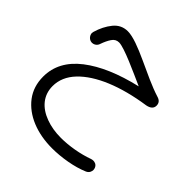

<svg xmlns="http://www.w3.org/2000/svg" viewBox="-192 -567 1024 1024"><g transform="rotate(45 320.0 -55.0)"><path d="M196.3 -419.4C164.1 -419.4 137.2 -406.7 116.2 -380.9C95.2 -355 79.1 -323.7 68.4 -286.6C67.4 -283.2 66.9 -280.3 66.9 -276.9C66.9 -264.6 76.2 -247.1 94.2 -241.7C97.7 -240.7 100.6 -240.2 104 -240.2C116.2 -240.2 134.3 -248.5 139.6 -267.6C147 -288.6 155.3 -306.6 165.5 -321.8C175.3 -336.9 188.5 -344.2 205.6 -344.2C245.1 -344.2 372.1 -284.7 444.8 -252.4C321.3 -223.6 224.1 -182.1 153.3 -127.4C82.5 -72.3 47.4 -6.3 47.4 70.8C47.4 120.6 61 163.1 87.9 198.7C141.6 269.5 237.3 308.1 351.1 308.1C386.7 308.1 423.8 304.7 462.4 297.9C501 291 535.6 281.2 566.4 268.1C585.4 259.8 589.4 243.2 589.4 233.9C589.4 229.5 588.4 224.6 586.4 219.7C579.1 202.1 563.5 198.7 553.7 198.7C549.3 198.7 544.4 199.7 539.1 201.2C479 223.1 406.7 235.4 345.7 235.4C303.2 235.4 265.1 229 231 216.3C162.1 190.9 118.7 141.6 118.7 71.3C118.7 25.4 136.7 -16.6 172.4 -54.2C243.7 -129.4 375 -184.1 544.9 -209C571.8 -214.4 585 -227.1 585 -247.1C585 -266.1 574.7 -278.3 553.7 -284.2C495.6 -302.2 426.8 -335.4 360.8 -365.7C294.9 -396 235.4 -419.4 196.3 -419.4Z"/></g></svg>

Font: Mikhak
Style: Regular
Weight: 400
Designer: Amin Abedi
Version: Version 3.2